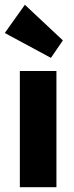

<svg xmlns="http://www.w3.org/2000/svg" viewBox="-29 -783 310 803"><path d="M54 0V-486H207V0ZM184 -541 -9 -645 75 -763 234 -614Z"/></svg>

Font: Outfit
Style: Bold
Weight: 700
Designer: Rodrigo Fuenzalida
Foundry: fragTYPE
Version: Version 1.100;gftools[0.9.27]